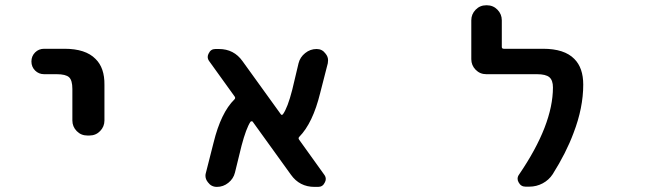

<svg xmlns="http://www.w3.org/2000/svg" viewBox="-20 -736 2540 737"><path d="M315.4 -215.8Q291 -215.8 274.4 -232.9Q257.8 -250 257.8 -273.4V-394.5Q257.8 -427.7 245.1 -439.5Q232.4 -451.2 197.3 -451.2H149.4Q128.9 -451.2 114.7 -465.3Q100.6 -479.5 100.6 -500Q100.6 -520.5 114.7 -534.7Q128.9 -548.8 149.4 -548.8H227.5Q308.6 -548.8 346.7 -509.8Q381.8 -475.6 380.9 -410.2V-273.4Q380.9 -250 364.3 -232.9Q347.7 -215.8 323.2 -215.8Z M1187.5 -18.6Q1129.9 -18.6 1096.7 -65.4L950.2 -268.6Q949.2 -270.5 946.3 -270.5Q943.4 -270.5 941.4 -268.6Q924.8 -243.2 907.2 -176.8L881.8 -73.2Q876 -49.8 856.4 -34.2Q836.9 -18.6 812.5 -18.6Q791 -18.6 778.3 -36.1Q768.6 -47.9 768.6 -61.5Q768.6 -67.4 770.5 -73.2L799.8 -188.5Q828.1 -303.7 879.9 -354.5Q884.8 -359.4 880.9 -365.2L783.2 -501Q777.3 -508.8 777.3 -517.6Q777.3 -524.4 781.2 -531.2Q789.1 -547.9 806.6 -547.9H820.3Q877.9 -547.9 911.1 -501L1057.6 -297.9Q1061.5 -292 1066.4 -297.9Q1084 -322.3 1101.6 -390.6L1126 -493.2Q1131.8 -516.6 1151.4 -532.2Q1170.9 -547.9 1195.3 -547.9Q1216.8 -547.9 1229.5 -530.3Q1239.3 -518.6 1239.3 -504.9Q1239.3 -499 1238.3 -493.2L1209 -378.9Q1180.7 -263.7 1128.9 -210.9Q1124 -206.1 1127.9 -200.2L1224.6 -65.4Q1230.5 -57.6 1230.5 -48.8Q1230.5 -42 1226.6 -35.2Q1218.8 -18.6 1201.2 -18.6Z M1997.1 -19.5Q1979.5 -19.5 1970.7 -36.1Q1966.8 -43 1966.8 -49.8Q1966.8 -58.6 1972.7 -66.4Q2102.5 -256.8 2102.5 -400.4Q2102.5 -427.7 2088.9 -439.5Q2075.2 -451.2 2041 -451.2H1846.7Q1822.3 -451.2 1805.7 -468.3Q1789.1 -485.4 1789.1 -508.8V-658.2Q1789.1 -681.6 1805.7 -698.7Q1822.3 -715.8 1846.7 -715.8H1848.6Q1873 -715.8 1889.6 -698.7Q1906.2 -681.6 1906.2 -658.2V-555.7Q1906.2 -548.8 1914.1 -548.8H2064.5Q2146.5 -548.8 2184.6 -509.8Q2218.8 -475.6 2218.8 -411.1Q2218.8 -322.3 2181.6 -225.6Q2153.3 -149.4 2101.6 -67.4Q2086.9 -44.9 2063 -32.2Q2039.1 -19.5 2011.7 -19.5Z"/></svg>

Font: Rounded Mgen+ 2m medium
Style: Regular
Weight: 500
Designer: [Source Han Sans]
Ryoko NISHIZUKA  (kana & ideographs); Paul D. Hunt (Latin, Greek & Cyrillic); Wenlong ZHANG  (bopomofo
Version: Version 1.059.20150602